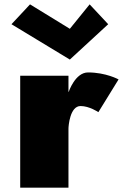

<svg xmlns="http://www.w3.org/2000/svg" viewBox="-20 -860 596 880"><path d="M117.6 -840 32.6 -749 300.1 -587 475.9 -749 390.9 -840 300.1 -728ZM293.8 0V-270C293.8 -283 300.7 -374 349.2 -374C389.7 -374 430.9 -346 430.9 -346L523.4 -496C523.4 -496 465.9 -528 383.4 -528C324.4 -528 294.9 -439 294.9 -439H293.8V-513H72.6V0Z"/></svg>

Font: Blink
Style: Wide
Weight: 400
Designer: Mew Too
Foundry: Cannot Into Space Fonts
Version: Version 001.000